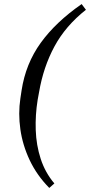

<svg xmlns="http://www.w3.org/2000/svg" viewBox="-20 -770 442 943"><path d="M80 -286 86 -326Q106 -457 180 -559.5Q254 -662 381 -750L402 -722Q302 -643 247.5 -542Q193 -441 172 -318L165 -280Q153 -206 155.5 -131.5Q158 -57 180 10.5Q202 78 247 131L222 153Q161 91 126 17Q91 -57 80 -135Q69 -213 80 -286Z"/></svg>

Font: Inria Serif
Style: Italic
Weight: 400
Italic angle: -10°
Designer: Black Foundry Team
Foundry: Black Foundry
Version: Version 1.000; ttfautohint (v1.8.3)